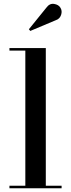

<svg xmlns="http://www.w3.org/2000/svg" viewBox="-20 -1007 380 1027"><path d="M277.5 -898.5 142 -841.5 134.5 -850.5 228 -966Q245.5 -990 269.5 -986Q293.5 -982 303 -966Q314 -949 306.8 -927.2Q299.5 -905.5 277.5 -898.5ZM30.5 -13.5H115.5V-736.5H30.5V-750H225V-13.5H309.5V0H30.5Z"/></svg>

Font: Bodoni* 16 Medium
Style: Regular
Weight: 500
Version: Version 2.2